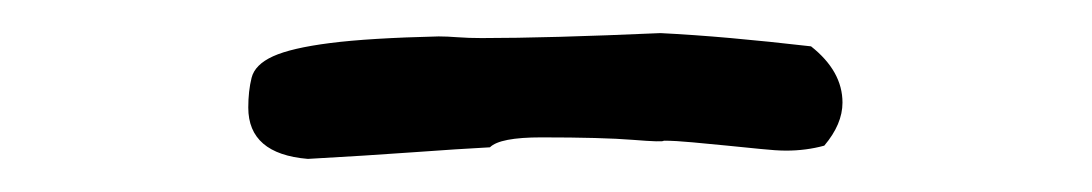

<svg xmlns="http://www.w3.org/2000/svg" viewBox="-20 -337 660 116"><path d="M478 -249Q467 -246 455 -246Q449 -246 439.5 -247Q430 -248 419.5 -249Q409 -250 398.5 -251Q388 -252 381 -252Q381 -251 362.5 -252.5Q344 -254 307 -254Q282 -254 276 -248Q257 -247 229.5 -245Q202 -243 166 -241Q130 -244 130 -272Q130 -282 132 -290Q134 -298 145 -303Q156 -308 179.5 -311Q203 -314 245 -315Q250 -315 256.5 -314.5Q263 -314 271 -314Q311 -314 379 -317Q399 -316 421.5 -314Q444 -312 470 -309Q489 -294 489 -275Q489 -262 478 -249Z"/></svg>

Font: Gaegu
Style: Regular
Weight: 400
Designer: JIKJI
Foundry: JIKJI
Version: Version 1.00